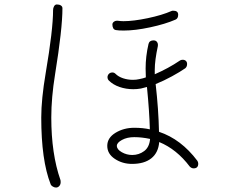

<svg xmlns="http://www.w3.org/2000/svg" viewBox="-20 -797 1040 861"><path d="M227 -464Q210 -359 210 -270Q210 -107 251 10Q252 13 252 20Q252 30 246 37Q240 44 231 44Q224 44 216.5 39.5Q209 35 207 29Q165 -78 165 -270Q165 -352 185 -470Q218 -664 218 -752Q218 -761 222.5 -769Q227 -777 235 -777Q246 -777 253 -772.5Q260 -768 260 -760Q260 -668 227 -464ZM484 -687Q484 -694 490 -699Q496 -704 503 -704H508Q522 -702 534 -702Q578 -702 642.5 -715.5Q707 -729 750 -748Q752 -749 757 -749Q779 -749 779 -731Q779 -714 767 -709Q721 -689 653.5 -674.5Q586 -660 535 -660Q511 -660 501 -662Q492 -663 488 -670Q484 -677 484 -687ZM869 -63Q869 -42 848 -42Q839 -42 831 -50Q772 -128 694 -160Q690 -112 658.5 -87Q627 -62 572 -62Q529 -62 495 -84.5Q461 -107 461 -143Q461 -179 498 -201.5Q535 -224 582 -224Q621 -224 652 -217Q650 -296 639 -407Q630 -404 612 -400Q595 -397 578 -397Q545 -397 516 -407Q487 -417 468 -436Q462 -442 462 -452Q463 -461 469 -466.5Q475 -472 484 -472Q492 -472 498 -466Q511 -453 532 -446Q553 -439 576 -439Q591 -439 604 -442Q624 -446 634 -450Q633 -464 633 -490Q633 -544 646 -600Q650 -616 669 -616Q684 -616 688 -600V-591Q674 -526 674 -484V-464Q736 -491 786 -525Q791 -529 799 -529Q808 -529 813.5 -524Q819 -519 819 -510Q819 -498 811 -491Q788 -475 751.5 -455Q715 -435 678 -420Q691 -306 693 -206Q792 -173 865 -76Q869 -70 869 -63ZM653 -174Q616 -182 582 -182Q550 -182 527 -169.5Q504 -157 504 -143Q504 -127 526 -114.5Q548 -102 573 -102Q603 -102 626.5 -119.5Q650 -137 653 -174Z"/></svg>

Font: Tsukimi Rounded Light
Style: Regular
Weight: 300
Designer: Takashi Funayama
Foundry: Takashi Funayama
Version: Version 1.032; ttfautohint (v1.8.3)